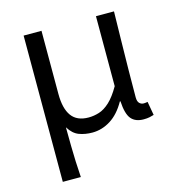

<svg xmlns="http://www.w3.org/2000/svg" viewBox="-101 -577 803 854"><g transform="rotate(-15 300.0 -149.5)"><path d="M83.8 187.4V-486.1H166.1V-195Q166.1 -128.1 191 -93.8Q215.9 -59.4 269.4 -59.4Q293.9 -59.4 318.2 -67.1Q342.4 -74.7 367.1 -97.4Q391.7 -120.1 416.9 -163.9V-486.1H499.9Q498.8 -420.4 497.3 -351.5Q495.9 -282.6 495.1 -216.3Q494.2 -150 494.2 -91.6Q494.2 -73 502.3 -64.7Q510.5 -56.5 522.1 -56.5Q525.8 -56.5 529.6 -57Q533.4 -57.5 540.1 -58.5L551.2 4.3Q542.7 7.2 531 9.6Q519.2 12 503.9 12Q465.8 12 446.7 -10.7Q427.6 -33.4 424.2 -92.4H421.5Q392.2 -40.2 352.4 -15.2Q312.6 9.8 268.2 9.8Q235 9.8 207.3 -0.6Q179.7 -11 159.9 -43.4Q160.2 7.4 160.8 44.1Q161.3 80.8 162.7 113.9Q164.1 146.9 166.8 187.4Z"/></g></svg>

Font: Source Code Pro ExtraLight
Style: Regular
Weight: 200
Monospace: yes
Designer: Paul D. Hunt, Teo Tuominen
Foundry: Adobe
Version: Version 1.026;hotconv 1.1.0;makeotfexe 2.6.0